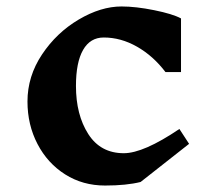

<svg xmlns="http://www.w3.org/2000/svg" viewBox="-20 -564 663 594"><path d="M540 -507V-341H492Q454 -391 404 -419.5Q354 -448 301 -448Q259 -448 237 -409.5Q215 -371 215 -298Q215 -209 253 -149.5Q291 -90 363 -90Q424 -90 535 -165L565 -119L415 -1Q371 10 305 10Q236 10 181.5 -24.5Q127 -59 96 -118.5Q65 -178 65 -250Q65 -328 110 -395.5Q155 -463 223.5 -503.5Q292 -544 356 -544Q400 -544 457 -532.5Q514 -521 540 -507Z"/></svg>

Font: Inknut Antiqua SemiBold
Style: Regular
Weight: 600
Designer: Claus Eggers Sørensen
Foundry: Claus Eggers Sørensen
Version: Version 1.003; ttfautohint (v1.8.2) -l 8 -r 50 -G 200 -x 14 